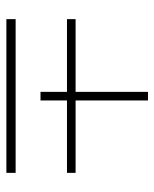

<svg xmlns="http://www.w3.org/2000/svg" viewBox="39 -615 484 602"><g transform="rotate(90 281.0 -314.0)"><path d="M295 -282V-199H268V-282H40V-309H268V-536H295V-309H522V-282ZM40 -92V-121H522V-92Z"/></g></svg>

Font: Turret Road ExtraLight
Style: Regular
Weight: 275
Designer: Noponies
Foundry: Noponies
Version: Version 1.001; ttfautohint (v1.8)